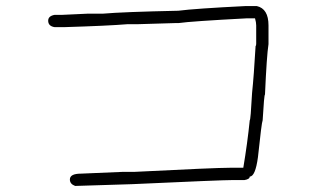

<svg xmlns="http://www.w3.org/2000/svg" viewBox="-20 -569 1040 640"><path d="M798.8 -548.8H835.9Q875 -540 875 -484.4V-421.9Q869.1 -384.8 863.3 -253.9Q860.4 -253.9 855.5 -168Q852.1 -161.6 839.8 -44.9Q831.1 19.5 812.5 19.5Q812.5 28.3 794.9 31.2H755.9Q718.3 31.2 419.9 44.9Q241.7 50.8 230.5 50.8Q212.9 44.4 212.9 29.3Q212.9 9.8 250 9.8Q256.3 9.8 388.7 3.9H427.7Q697.8 -9.8 746.1 -9.8H791Q804.7 -91.3 812.5 -168Q815.4 -168 820.3 -259.8Q826.2 -315.4 832 -416Q834 -416 834 -423.8V-484.4Q834 -494.1 830.1 -507.8H800.8Q616.2 -498 576.2 -492.2H568.4Q451.2 -488.3 437.5 -488.3H404.3Q339.4 -482.9 193.4 -478.5H162.1Q140.6 -481.9 140.6 -500Q140.6 -515.6 162.1 -519.5H187.5Q265.1 -523.4 271.5 -523.4H322.3Q389.2 -529.3 574.2 -533.2Q630.9 -540.5 798.8 -548.8Z"/></svg>

Font: CEF Fonts CJK Mono
Style: Regular
Weight: 400
Designer: PartyBoss (派对大魔王)
Version: Release 2.25